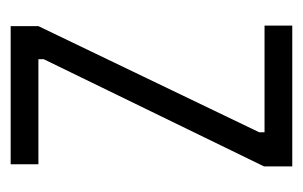

<svg xmlns="http://www.w3.org/2000/svg" viewBox="-124 -444 568 360"><g transform="rotate(-90 160.0 -264.0)"><path d="M28 0V-53L229 -466V-476H32V-528H291V-476L92 -62V-52H292V0Z"/></g></svg>

Font: Bricolage Grotesque Condensed ExtraLight
Style: Regular
Weight: 250
Width: 3
Designer: Mathieu Triay
Foundry: Atelier Triay
Version: Version 1.000;gftools[0.9.30]